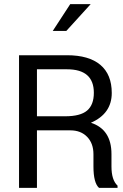

<svg xmlns="http://www.w3.org/2000/svg" viewBox="-20 -906 594 926"><path d="M319.3 -277.3H158.2V0H71.8V-639.6H303.2Q408.7 -639.6 463.9 -593.3Q519 -546.9 519 -457.5Q519 -357.9 418.5 -314Q517.6 -281.7 517.6 -163.1V-103Q517.6 -37.6 546.9 -10.7V0H457.5Q430.7 -23.9 430.7 -103.5V-162.1Q430.7 -214.4 400.4 -245.8Q370.1 -277.3 319.3 -277.3ZM158.2 -571.8V-345.2H294.4Q367.7 -345.2 400.1 -372.8Q432.6 -400.4 432.6 -458.5Q432.6 -571.8 303.2 -571.8ZM234.4 -756.8 318.8 -886.2H417.5L299.8 -756.8Z"/></svg>

Font: Yantramanav
Style: Regular
Weight: 400
Version: Version 1.000;PS 1.0;hotconv 1.0.72;makeotf.lib2.5.5900; ttf